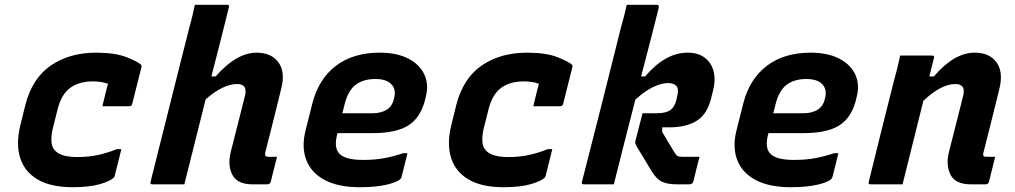

<svg xmlns="http://www.w3.org/2000/svg" viewBox="-20 -770 4240 802"><path d="M382 -550Q461 -550 509 -531Q557 -512 570 -499Q572 -495 571 -490L532 -335Q530 -326 517 -326H408L410 -336Q415 -357 420.5 -379.5Q426 -402 431 -420Q405 -430 367 -430Q311 -430 274 -403.5Q237 -377 221 -315L200 -231Q193 -200 195 -176.5Q197 -153 212 -139Q237 -114 303 -114Q350 -114 389 -122.5Q428 -131 468 -147H487Q480 -119 473 -91Q466 -63 459 -35Q457 -29 454 -27Q441 -14 398 -1Q355 12 283 12Q192 12 137 -20.5Q82 -53 64 -111.5Q46 -170 65 -247L86 -332Q115 -444 193 -497Q271 -550 382 -550Z M1052 -550Q1114 -550 1143.5 -509Q1173 -468 1154 -397Q1138 -330 1121.5 -265.5Q1105 -201 1088 -133Q1086 -122 1090 -118Q1093 -115 1103 -115H1137Q1130 -89 1124 -63Q1118 -37 1111 -11Q1108 0 1097 0H1035Q971 0 950.5 -40Q930 -80 944 -136Q960 -198 974 -254Q988 -310 1004 -373Q1014 -419 971 -419Q912 -419 839 -355Q817 -266 794.5 -177.5Q772 -89 750 0H617Q605 0 609 -11Q649 -172 689.5 -332Q730 -492 770 -652Q778 -680 784 -705.5Q790 -731 794 -750H928Q940 -750 936 -739Q918 -667 900 -595Q882 -523 863 -451H881Q968 -550 1052 -550Z M1566 -550Q1639 -550 1687 -524.5Q1735 -499 1753.5 -456.5Q1772 -414 1758 -364L1754 -347Q1734 -275 1683 -244.5Q1632 -214 1539 -214H1390L1388 -207Q1375 -156 1395 -131Q1418 -102 1497 -102Q1547 -102 1586 -109.5Q1625 -117 1664 -130H1682Q1676 -106 1670 -81Q1664 -56 1657 -30Q1656 -26 1652 -22Q1639 -9 1594.5 1.5Q1550 12 1483 12Q1393 12 1336.5 -18Q1280 -48 1259.5 -101.5Q1239 -155 1256 -224L1285 -339Q1311 -440 1383 -495Q1455 -550 1566 -550ZM1548 -440Q1498 -440 1466 -416Q1434 -392 1420 -336L1410 -297H1537Q1571 -297 1595 -311.5Q1619 -326 1626 -359Q1636 -397 1614 -419Q1604 -429 1588 -434.5Q1572 -440 1548 -440Z M2182 -550Q2261 -550 2309 -531Q2357 -512 2370 -499Q2372 -495 2371 -490L2332 -335Q2330 -326 2317 -326H2208L2210 -336Q2215 -357 2220.5 -379.5Q2226 -402 2231 -420Q2205 -430 2167 -430Q2111 -430 2074 -403.5Q2037 -377 2021 -315L2000 -231Q1993 -200 1995 -176.5Q1997 -153 2012 -139Q2037 -114 2103 -114Q2150 -114 2189 -122.5Q2228 -131 2268 -147H2287Q2280 -119 2273 -91Q2266 -63 2259 -35Q2257 -29 2254 -27Q2241 -14 2198 -1Q2155 12 2083 12Q1992 12 1937 -20.5Q1882 -53 1864 -111.5Q1846 -170 1865 -247L1886 -332Q1915 -444 1993 -497Q2071 -550 2182 -550Z M2852 -550Q2897 -550 2924.5 -528.5Q2952 -507 2961 -471Q2970 -435 2958 -390L2949 -354Q2932 -290 2888 -264Q2844 -238 2775 -238H2746V-219Q2757 -200 2771.5 -176Q2786 -152 2795 -137Q2803 -123 2809 -119Q2815 -115 2830 -115H2902Q2895 -89 2889 -64.5Q2883 -40 2876 -11Q2872 0 2859 0H2809Q2768 0 2745 -11Q2722 -22 2702 -55Q2681 -90 2667 -113Q2653 -136 2638 -161Q2634 -169 2633.5 -173Q2633 -177 2635 -185Q2642 -213 2649.5 -241Q2657 -269 2664 -297H2723Q2762 -297 2780 -310Q2798 -323 2805 -352L2810 -374Q2816 -400 2804 -412Q2794 -423 2769 -423Q2742 -423 2706.5 -405.5Q2671 -388 2634 -354Q2611 -265 2588.5 -176.5Q2566 -88 2544 0H2419Q2407 0 2411 -11Q2452 -171 2492.5 -331Q2533 -491 2573 -652Q2581 -680 2587.5 -705.5Q2594 -731 2598 -750H2724Q2729 -750 2731 -746.5Q2733 -743 2732 -739Q2714 -667 2695.5 -595Q2677 -523 2658 -451H2675Q2759 -550 2852 -550Z M3366 -550Q3439 -550 3487 -524.5Q3535 -499 3553.5 -456.5Q3572 -414 3558 -364L3554 -347Q3534 -275 3483 -244.5Q3432 -214 3339 -214H3190L3188 -207Q3175 -156 3195 -131Q3218 -102 3297 -102Q3347 -102 3386 -109.5Q3425 -117 3464 -130H3482Q3476 -106 3470 -81Q3464 -56 3457 -30Q3456 -26 3452 -22Q3439 -9 3394.5 1.5Q3350 12 3283 12Q3193 12 3136.5 -18Q3080 -48 3059.5 -101.5Q3039 -155 3056 -224L3085 -339Q3111 -440 3183 -495Q3255 -550 3366 -550ZM3348 -440Q3298 -440 3266 -416Q3234 -392 3220 -336L3210 -297H3337Q3371 -297 3395 -311.5Q3419 -326 3426 -359Q3436 -397 3414 -419Q3404 -429 3388 -434.5Q3372 -440 3348 -440Z M3740 -538H3873Q3885 -538 3881 -527Q3871 -489 3862 -451H3881Q3966 -550 4051 -550Q4114 -550 4143 -509Q4172 -468 4154 -397Q4138 -330 4121.5 -265.5Q4105 -201 4088 -133Q4085 -122 4089 -118Q4092 -115 4102 -115H4137Q4130 -89 4124 -63Q4118 -37 4111 -11Q4108 0 4097 0H4035Q3971 0 3950.5 -40Q3930 -80 3944 -136Q3960 -198 3974 -254Q3988 -310 4004 -373Q4014 -419 3971 -419Q3911 -419 3837 -349Q3793 -174 3750 0H3617Q3605 0 3609 -11Q3635 -118 3662 -225.5Q3689 -333 3716 -440Q3724 -468 3730 -493.5Q3736 -519 3740 -538Z"/></svg>

Font: Recursive Mn Lnr St
Style: Bold Italic
Weight: 700
Italic angle: -15°
Monospace: yes
Version: Version 1.079;hotconv 1.0.112;makeotfexe 2.5.65598; ttfautoh